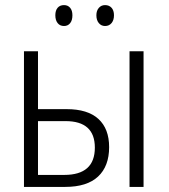

<svg xmlns="http://www.w3.org/2000/svg" viewBox="-20 -733 663 753"><path d="M74 -532H129V-305H241Q324 -305 366 -266.5Q408 -228 408 -156Q408 -81 364.5 -40.5Q321 0 236 0H74ZM488 -532H543V0H488ZM232 -47Q352 -47 352 -154Q352 -258 237 -258H129V-47ZM231 -713Q246 -713 255 -702.5Q264 -692 264 -673Q264 -653 255 -642Q246 -631 231 -631Q215 -631 206 -642.5Q197 -654 197 -673Q197 -692 206 -702.5Q215 -713 231 -713ZM392 -713Q408 -713 417.5 -702.5Q427 -692 427 -673Q427 -654 417.5 -642.5Q408 -631 392 -631Q377 -631 367.5 -642.5Q358 -654 358 -673Q358 -691 367.5 -702Q377 -713 392 -713Z"/></svg>

Font: Noto Sans Display Light Narrow
Style: Regular
Weight: 300
Width: 4
Designer: Monotype Design team
Foundry: Monotype Imaging Inc.
Version: Version 1.000